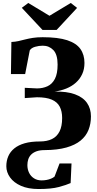

<svg xmlns="http://www.w3.org/2000/svg" viewBox="-20 -1001 650 1290"><path d="M239.5 269Q169 269 120.8 247.5Q72.5 226 47.5 191Q22.5 156 22.5 116Q22.5 79 35.8 48.5Q49 18 76.5 -4.2Q104 -26.5 146.2 -38.5Q188.5 -50.5 247 -50.5Q296 -50.5 329.2 -66.8Q362.5 -83 380 -117.8Q397.5 -152.5 397.5 -208Q397.5 -253.5 381.2 -284.5Q365 -315.5 328 -331.5Q291 -347.5 228 -347.5L146.5 -342V-411L228.5 -407Q267.5 -407 299 -421.5Q330.5 -436 348.8 -471Q367 -506 367 -567Q367 -635 338.5 -664.5Q310 -694 267.5 -694Q241 -694 215.5 -686.5Q190 -679 180 -662.5L149 -503.5H53.5L56.5 -719Q82 -720 104 -725Q126 -730 149.2 -736Q172.5 -742 200.8 -746.5Q229 -751 266.5 -751Q370 -751 431.5 -730.8Q493 -710.5 520.2 -672Q547.5 -633.5 547.5 -578Q547.5 -536 532.2 -503Q517 -470 490 -445.8Q463 -421.5 426.2 -406.5Q389.5 -391.5 346 -385.5Q429 -387.5 483.5 -367.5Q538 -347.5 564.5 -309.5Q591 -271.5 591 -219Q591 -169 574.5 -127.8Q558 -86.5 521.5 -56.5Q485 -26.5 425.5 -9.8Q366 7 280 7.5Q247.5 7.5 225.5 15.5Q203.5 23.5 189.8 37.2Q176 51 170 69.2Q164 87.5 164 108.5Q164 137 175.5 160.2Q187 183.5 208.5 197.2Q230 211 259.5 211Q276.5 211 292.8 208Q309 205 323 199.2Q337 193.5 346.5 185.5L380 97.5H460.5L454.5 229Q425.5 242 375.2 255.5Q325 269 239.5 269ZM265.5 -800 126.5 -948.5 170 -981 312.5 -895 455.5 -981 498 -948 360.5 -800Z"/></svg>

Font: Merriweather 60pt Black
Style: Regular
Weight: 900
Version: Version 2.100